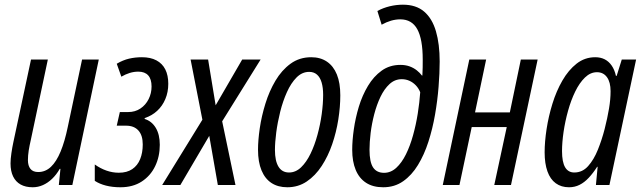

<svg xmlns="http://www.w3.org/2000/svg" viewBox="-20 -789 2737 819"><path d="M119.6 9.8Q88.9 9.8 67.9 -2Q46.9 -13.7 35.9 -36.4Q24.9 -59.1 24.9 -91.8Q24.9 -110.4 28.6 -135.5Q32.2 -160.6 37.1 -183.1L112.3 -535.2H184.1L111.3 -191.4Q106 -168.9 102.5 -147.2Q99.1 -125.5 99.1 -106Q99.1 -82 109.9 -68.6Q120.6 -55.2 143.1 -55.2Q173.8 -55.2 197.3 -77.4Q220.7 -99.6 238.5 -142.6Q256.3 -185.5 269 -247.1L330.1 -535.2H401.4L288.6 0H231L237.8 -68.8H234.9Q220.7 -43.9 202.4 -26.4Q184.1 -8.8 163.1 0.5Q142.1 9.8 119.6 9.8Z M493.7 9.8Q460 9.8 432.1 2.7Q404.3 -4.4 384.3 -17.6V-87.4Q408.2 -70.3 434.1 -61.3Q460 -52.2 486.8 -52.2Q521.5 -52.2 544.2 -67.6Q566.9 -83 577.9 -110.4Q588.9 -137.7 588.9 -172.9Q588.9 -211.9 570.3 -232.4Q551.8 -252.9 518.1 -252.9H478L491.2 -311H526.4Q556.6 -311 579.1 -326.2Q601.6 -341.3 614 -366.2Q626.5 -391.1 626.5 -419.9Q626.5 -451.7 612.1 -467.5Q597.7 -483.4 569.8 -483.4Q551.3 -483.4 533.2 -477.8Q515.1 -472.2 497.6 -461.9L478 -517.1Q504.4 -532.7 530.5 -538.8Q556.6 -544.9 585.4 -544.9Q622.1 -544.9 647.2 -531.5Q672.4 -518.1 685.1 -492.9Q697.8 -467.8 697.8 -431.6Q697.8 -396 685.3 -366.5Q672.9 -336.9 650.4 -316.2Q627.9 -295.4 597.7 -285.6L596.7 -281.7Q627 -272.5 644.3 -243.9Q661.6 -215.3 661.6 -171.4Q661.6 -121.1 641.8 -80.1Q622.1 -39.1 584.5 -14.6Q546.9 9.8 493.7 9.8Z M671.9 0 843.3 -278.3 793 -535.2H867.7L899.9 -339.8L1013.2 -535.2H1091.8L927.7 -271.5L984.4 0H909.2L872.6 -209.5L749.5 0Z M1205.6 9.8Q1166 9.8 1138.2 -8.3Q1110.4 -26.4 1095.5 -62.3Q1080.6 -98.1 1080.6 -150.4Q1080.6 -190.4 1088.1 -242.2Q1095.7 -293.9 1112.1 -346.9Q1128.4 -399.9 1155 -444.8Q1181.6 -489.7 1219.5 -517.3Q1257.3 -544.9 1307.6 -544.9Q1346.7 -544.9 1374.5 -526.1Q1402.3 -507.3 1417 -471.2Q1431.6 -435.1 1431.6 -382.3Q1431.6 -333.5 1423.1 -279.3Q1414.6 -225.1 1397 -173.8Q1379.4 -122.6 1352.3 -81.1Q1325.2 -39.6 1288.6 -14.9Q1252 9.8 1205.6 9.8ZM1212.9 -53.2Q1241.2 -53.2 1264.2 -75.2Q1287.1 -97.2 1304.7 -133.5Q1322.3 -169.9 1334.2 -213.9Q1346.2 -257.8 1352.3 -302.2Q1358.4 -346.7 1358.4 -384.3Q1358.4 -415.5 1351.8 -437.5Q1345.2 -459.5 1332 -470.9Q1318.8 -482.4 1298.8 -482.4Q1268.6 -482.4 1244.9 -458.5Q1221.2 -434.6 1203.9 -396Q1186.5 -357.4 1175.3 -312.5Q1164.1 -267.6 1158.4 -224.4Q1152.8 -181.2 1152.8 -149.4Q1152.8 -102.5 1168 -77.9Q1183.1 -53.2 1212.9 -53.2Z M1614.7 9.8Q1570.8 9.8 1541.5 -9.3Q1512.2 -28.3 1497.3 -64.2Q1482.4 -100.1 1482.4 -149.9Q1482.4 -189.5 1489.3 -237.5Q1496.1 -285.6 1510.7 -334Q1525.4 -382.3 1549.6 -422.6Q1573.7 -462.9 1607.9 -487.5Q1642.1 -512.2 1688 -512.2Q1709.5 -512.2 1727.1 -505.9Q1744.6 -499.5 1757.8 -489Q1771 -478.5 1779.8 -466.8H1781.7Q1782.7 -482.4 1783 -501.2Q1783.2 -520 1783.2 -534.7Q1783.2 -622.1 1760 -664.3Q1736.8 -706.5 1687.5 -706.5Q1668 -706.5 1647.9 -700.7Q1627.9 -694.8 1607.9 -683.6L1589.8 -742.2Q1614.3 -755.4 1642.3 -762.2Q1670.4 -769 1698.7 -769Q1754.9 -769 1789.3 -739.5Q1823.7 -710 1839.6 -655.5Q1855.5 -601.1 1855.5 -526.4Q1855.5 -477.1 1850.8 -418.7Q1846.2 -360.4 1835.7 -300Q1825.2 -239.7 1807.4 -184.3Q1789.6 -128.9 1762.9 -85.2Q1736.3 -41.5 1699.7 -15.9Q1663.1 9.8 1614.7 9.8ZM1618.2 -51.8Q1647 -51.8 1670.4 -73.2Q1693.8 -94.7 1711.7 -130.9Q1729.5 -167 1741.9 -211.9Q1754.4 -256.8 1762 -304.4Q1769.5 -352.1 1772.5 -395.5Q1765.6 -412.6 1753.7 -425Q1741.7 -437.5 1726.6 -444.3Q1711.4 -451.2 1693.4 -451.2Q1664.1 -451.2 1641.6 -430.4Q1619.1 -409.7 1603 -376Q1586.9 -342.3 1576.4 -302Q1565.9 -261.7 1561 -221.9Q1556.2 -182.1 1556.2 -150.4Q1556.2 -97.7 1571.5 -74.7Q1586.9 -51.8 1618.2 -51.8Z M1868.7 0 1981.9 -535.2H2053.7L2006.3 -309.6H2154.8L2201.7 -535.2H2273.4L2159.7 0H2088.4L2141.6 -247.1H1992.2L1939.9 0Z M2407.2 9.8Q2374 9.8 2350.6 -7.3Q2327.1 -24.4 2315.2 -57.9Q2303.2 -91.3 2303.2 -139.2Q2303.2 -184.1 2311.5 -238.3Q2319.8 -292.5 2336.4 -346.4Q2353 -400.4 2378.9 -445.3Q2404.8 -490.2 2439.7 -517.6Q2474.6 -544.9 2519 -544.9Q2542 -544.9 2559.6 -535.9Q2577.1 -526.9 2589.4 -509Q2601.6 -491.2 2607.4 -465.3H2610.4L2632.3 -535.2H2693.4L2579.6 0H2522L2529.3 -77.6H2527.3Q2509.8 -50.3 2491.2 -30.5Q2472.7 -10.7 2452.1 -0.5Q2431.6 9.8 2407.2 9.8ZM2429.7 -53.2Q2464.4 -53.2 2488.8 -80.6Q2513.2 -107.9 2530.3 -150.4Q2547.4 -192.9 2559.1 -238.3Q2571.3 -286.6 2577.9 -326.2Q2584.5 -365.7 2584.5 -399.9Q2584.5 -438.5 2569.1 -459.7Q2553.7 -481 2526.4 -481Q2498.5 -481 2475.1 -458.3Q2451.7 -435.5 2433.6 -398.4Q2415.5 -361.3 2403.1 -316.4Q2390.6 -271.5 2384 -226.6Q2377.4 -181.6 2377.4 -144.5Q2377.4 -97.7 2390.6 -75.4Q2403.8 -53.2 2429.7 -53.2Z"/></svg>

Font: Open Sans Condensed
Style: Italic
Weight: 400
Width: 3
Italic angle: -12°
Designer: Monotype Design Team
Foundry: Monotype Imaging Inc.
Version: Version 3.000